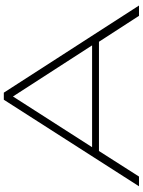

<svg xmlns="http://www.w3.org/2000/svg" viewBox="109 -858 749 1007"><g transform="rotate(-90 483.5 -354.5)"><path d="M10 0 464 -709H501L958 0H904L768 -210H195L61 0ZM215 -246H749L481 -661Z"/></g></svg>

Font: Georama ExtraExtended ExtraLight
Style: Regular
Weight: 200
Width: 8
Designer: Jean-Baptiste Levee
Foundry: Production Type
Version: Version 1.000